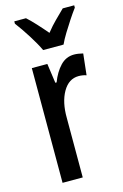

<svg xmlns="http://www.w3.org/2000/svg" viewBox="-118 -819 560 873"><g transform="rotate(-15 162.0 -383.0)"><path d="M265 -550Q274 -550 284.5 -548.5Q295 -547 307 -544L296 -444Q288 -447 278.5 -448.5Q269 -450 260 -450Q213 -450 185.5 -402Q158 -354 159 -280V0H64V-540H137L150 -448H156Q173 -493 200 -521.5Q227 -550 265 -550ZM135 -606Q120 -638 93.5 -680Q67 -722 42 -755V-766H97Q115 -750 138 -725Q161 -700 183 -674Q207 -704 226.5 -723Q246 -742 270 -766H324V-755Q309 -735 291.5 -708.5Q274 -682 257.5 -655Q241 -628 231 -606Z"/></g></svg>

Font: Noto Sans Tamil ExtraCondensed Medium
Style: Regular
Weight: 500
Width: 2
Designer: Jelle Bosma - Monotype Design Team
Foundry: Monotype Imaging Inc.
Version: Version 2.004; ttfautohint (v1.8.4.7-5d5b)